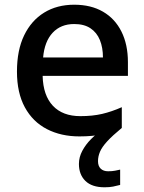

<svg xmlns="http://www.w3.org/2000/svg" viewBox="-20 -569 612 815"><path d="M396 115Q396 136 407.5 147Q419 158 439 158Q456 158 468.5 155.5Q481 153 490 151V216Q475 220 460 223Q445 226 424 226Q370 226 342.5 199Q315 172 315 127Q315 98 329.5 71Q344 44 366.5 21.5Q389 -1 412 -16L497 -26Q457 7 435 31Q413 55 404.5 75Q396 95 396 115ZM295 -549Q366 -549 417 -519.5Q468 -490 495.5 -435Q523 -380 523 -305V-247H161Q163 -164 204.5 -120Q246 -76 321 -76Q373 -76 413.5 -85.5Q454 -95 497 -114V-26Q457 -8 415.5 1Q374 10 317 10Q239 10 179 -21Q119 -52 85.5 -113.5Q52 -175 52 -265Q52 -356 82.5 -419Q113 -482 167.5 -515.5Q222 -549 295 -549ZM295 -467Q238 -467 203.5 -430Q169 -393 163 -325H417Q417 -367 404 -399Q391 -431 364 -449Q337 -467 295 -467Z"/></svg>

Font: Noto Sans Hebrew Medium
Style: Regular
Weight: 500
Designer: Monotype Design Team
Foundry: Monotype Imaging Inc.
Version: Version 2.003